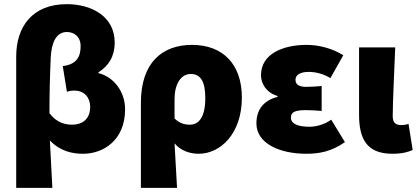

<svg xmlns="http://www.w3.org/2000/svg" viewBox="-20 -728 2006 924"><path d="M58 176H232C228 102 224 26 220 -52C270 0 328 12 380 12C475 12 582 -51 582 -202C582 -292 522 -360 454 -376V-380C504 -412 532 -458 532 -523C532 -651 418 -708 302 -708C134 -708 58 -598 58 -456ZM328 -128C294 -128 253 -137 218 -183C218 -272 220 -359 224 -448C227 -522 250 -574 302 -574C336 -574 368 -552 368 -506C368 -454 348 -418 282 -410L302 -286C312 -290 324 -292 338 -292C388 -292 414 -256 414 -214C414 -153 374 -128 328 -128Z M658 176H832C828 108 824 34 820 -38C852 0 898 12 936 12C1042 12 1144 -86 1144 -258C1144 -420 1052 -512 904 -512C762 -512 658 -428 658 -233ZM894 -128C869 -128 844 -134 820 -158V-252C820 -322 850 -372 898 -372C944 -372 968 -338 968 -256C968 -160 934 -128 894 -128Z M1454 12C1515 12 1574 2 1640 -44L1574 -152C1538 -126 1496 -118 1470 -118C1410 -118 1380 -134 1380 -162C1380 -190 1402 -198 1454 -198C1477 -198 1505 -196 1528 -194V-314C1505 -312 1476 -310 1454 -310C1424 -310 1402 -318 1402 -344C1402 -366 1422 -382 1466 -382C1500 -382 1538 -372 1570 -352L1632 -462C1582 -494 1516 -512 1456 -512C1340 -512 1236 -468 1236 -366C1236 -328 1260 -282 1316 -266V-262C1254 -246 1214 -206 1214 -134C1214 -38 1325 12 1454 12Z M1868 12C1916 12 1942 4 1966 -6L1946 -132C1936 -128 1922 -126 1914 -126C1884 -126 1870 -136 1870 -170C1870 -240 1878 -390 1882 -500H1708V-176C1708 -64 1742 12 1868 12Z"/></svg>

Font: Source Sans Pro Black
Style: Regular
Weight: 900
Designer: Paul D. Hunt
Foundry: Adobe Systems Incorporated
Version: Version 3.006;hotconv 1.0.111;makeotfexe 2.5.65597